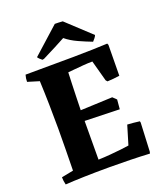

<svg xmlns="http://www.w3.org/2000/svg" viewBox="-156 -967 928 1079"><g transform="rotate(-20 308.5 -427.5)"><path d="M49 7Q43 -17 43 -38L114 -52Q115 -113 116 -177Q117 -241 117 -300Q117 -371 115.5 -445.5Q114 -520 111 -588L42 -609Q42 -630 48 -650Q205 -650 333.5 -651.5Q462 -653 539 -657L543 -648L541 -464Q523 -461 504.5 -459.5Q486 -458 468 -457L460 -466L426 -591Q401 -591 370 -588.5Q339 -586 313.5 -583.5Q288 -581 278 -580Q277 -553 275.5 -515Q274 -477 273 -435Q272 -393 271 -356L462 -364L484 -343L479 -286L271 -292L270 -61Q304 -62 340 -65Q376 -68 406.5 -71.5Q437 -75 455 -78L489 -191Q525 -189 562 -184L564 -176L556 -4L553 6Q500 3 436 1.5Q372 0 312 0Q230 0 161 2Q92 4 49 7ZM468 -694Q431 -708 389 -727Q347 -746 317 -771Q290 -756 253 -737Q216 -718 176 -698L166 -696Q160 -700 152.5 -707.5Q145 -715 142 -720L300 -862Q311 -862 323 -861.5Q335 -861 347 -860L491 -726Q489 -719 481.5 -709.5Q474 -700 468 -694Z"/></g></svg>

Font: Labrada
Style: Bold
Weight: 700
Designer: Mercedes Jáuregui
Foundry: Omnibus-Type Team
Version: Version 1.000; ttfautohint (v1.8.4.7-5d5b)